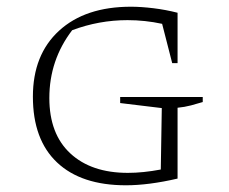

<svg xmlns="http://www.w3.org/2000/svg" viewBox="-20 -546 682 572"><path d="M355 6Q222 6 150 -62Q78 -130 78 -258Q78 -383 156 -454.5Q234 -526 370 -526Q400 -526 437 -521.5Q474 -517 509 -508V-358H493L463 -475Q412 -486 360 -486Q275 -486 195 -456Q127 -367 127 -254Q127 -147 189.5 -89Q252 -31 361 -31Q406 -31 459 -41L462 -224L338 -239V-257H584V-242Q568 -237 549 -232Q530 -227 509 -225V-14Q423 6 355 6Z"/></svg>

Font: Piazzolla SC ExtraLight
Style: Regular
Weight: 200
Designer: Juan Pablo del Peral
Foundry: Huerta Tipografica
Version: Version 1.330